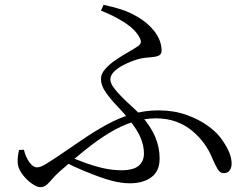

<svg xmlns="http://www.w3.org/2000/svg" viewBox="-20 -770 1040 795"><path d="M518 -11Q499 -11 479.5 -14Q460 -17 439.5 -22.5Q419 -28 396 -36Q363 -48 324 -64Q285 -80 241 -103L258 -125Q292 -111 329.5 -97Q367 -83 406 -74Q445 -65 483 -65Q532 -65 554 -83.5Q576 -102 576 -134Q576 -166 562.5 -199Q549 -232 515 -274Q493 -302 465.5 -330.5Q438 -359 418 -387.5Q398 -416 398 -443Q398 -464 415.5 -484Q433 -504 458 -521Q483 -538 507.5 -552Q532 -566 547 -576Q561 -585 563 -593.5Q565 -602 557 -616Q540 -648 497 -676Q454 -704 398 -726L409 -750Q447 -742 481.5 -731Q516 -720 548 -701Q591 -677 620 -639.5Q649 -602 649 -560Q649 -548 641.5 -542.5Q634 -537 621.5 -535Q609 -533 594 -532Q579 -531 564 -528Q549 -525 527.5 -517Q506 -509 485 -497.5Q464 -486 450.5 -471.5Q437 -457 437 -441Q437 -426 450.5 -407.5Q464 -389 484.5 -368.5Q505 -348 526.5 -328.5Q548 -309 564 -292Q605 -246 623 -202.5Q641 -159 641 -114Q641 -61 606.5 -36Q572 -11 518 -11ZM147 5Q132 5 109.5 -11.5Q87 -28 70 -52Q53 -76 53 -101Q53 -114 54.5 -125.5Q56 -137 59 -149L79 -150Q86 -120 101.5 -98.5Q117 -77 133 -77Q141 -77 150 -80.5Q159 -84 174.5 -93.5Q190 -103 217 -121Q270 -157 320.5 -191.5Q371 -226 421 -253.5Q471 -281 524.5 -297Q578 -313 636 -313Q699 -313 751.5 -294.5Q804 -276 843.5 -247Q883 -218 903 -186Q922 -158 930.5 -135.5Q939 -113 939 -92Q939 -76 931 -64.5Q923 -53 906 -53Q891 -53 881 -70Q871 -87 861 -110Q848 -144 826.5 -174Q805 -204 775.5 -228.5Q746 -253 708.5 -266.5Q671 -280 626 -280Q576 -280 528.5 -264.5Q481 -249 433 -220Q385 -191 334 -150Q283 -109 227 -60Q209 -44 196.5 -29Q184 -14 173 -4.5Q162 5 147 5Z"/></svg>

Font: Noto Serif HK ExtraLight
Style: Regular
Weight: 400
Version: Version 2.002-H1;hotconv 1.1.0;makeotfexe 2.6.0